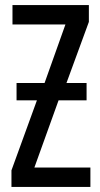

<svg xmlns="http://www.w3.org/2000/svg" viewBox="-20 -734 394 754"><path d="M45 -408H155L237 -638H29V-714H329V-648L241 -408H320V-340H210L115 -76H335V0H25V-65L125 -340H45Z"/></svg>

Font: Noto Sans Display Condensed
Style: Regular
Weight: 400
Width: 3
Designer: Monotype Design Team
Foundry: Monotype Imaging Inc.
Version: Version 1.900